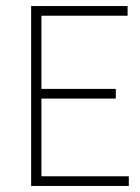

<svg xmlns="http://www.w3.org/2000/svg" viewBox="-20 -615 464 635"><path d="M83 0V-595H402V-563H117V-32H406V0ZM112 -289V-321H363V-289Z"/></svg>

Font: Encode Sans SC Condensed Thin
Style: Regular
Weight: 100
Width: 3
Designer: Multiple Designers
Foundry: Impallari Type
Version: Version 3.002